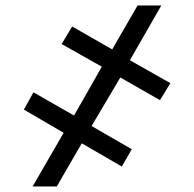

<svg xmlns="http://www.w3.org/2000/svg" viewBox="-20 -675 702 695"><path d="M415.5 -394.5 311.5 -218.8 457 -134.8 420.9 -72.3 275.9 -156.2 185.5 0H98.1L210.4 -194.3L66.4 -278.3L101.1 -340.8L248 -256.8L348.6 -433.6L203.1 -515.6L241.2 -579.1L386.2 -496.1L478 -655.3H564L450.2 -457L596.7 -374L559.1 -312.5Z"/></svg>

Font: Inter Cardless
Style: Bold
Weight: 700
Designer: Rasmus Andersson
Foundry: rsms
Version: Version 4.001;git-9221beed3